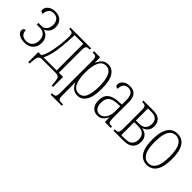

<svg xmlns="http://www.w3.org/2000/svg" viewBox="70 -1365 2424 2424"><g transform="rotate(45 1281.5 -153.5)"><path d="M169 10Q102 10 65.5 -15Q29 -40 29 -74Q29 -112 67 -115Q67 -75 91 -47.5Q115 -20 169 -20Q224 -20 253 -55Q282 -90 282 -145Q282 -199 253 -230.5Q224 -262 171 -262H116V-292H171Q214 -292 240 -324Q266 -356 266 -408Q266 -454 241 -485Q216 -516 168 -516Q117 -516 95 -483.5Q73 -451 73 -410Q32 -411 32 -445Q32 -486 70 -516Q108 -546 168 -546Q236 -546 272.5 -508Q309 -470 309 -410Q309 -358 283 -324.5Q257 -291 223 -281V-280Q271 -268 298 -232.5Q325 -197 325 -145Q325 -75 282 -32.5Q239 10 169 10Z M375 149V-30H430Q449 -58 463 -100Q477 -142 486.5 -191Q496 -240 502 -288.5Q508 -337 510.5 -379.5Q513 -422 513 -450Q513 -486 501 -499Q489 -512 457 -512H444V-536H813V-512H800Q778 -512 765.5 -506Q753 -500 748 -482.5Q743 -465 743 -429V-30H818V149H794L788 86Q783 32 767.5 16Q752 0 714 0H480Q441 0 425.5 16Q410 32 405 86L399 149ZM469 -30H703V-506H549Q543 -380 534 -292.5Q525 -205 509.5 -142.5Q494 -80 469 -30Z M865 239V215H878Q911 215 923 200.5Q935 186 935 132V-429Q935 -465 930 -482.5Q925 -500 913 -506Q901 -512 878 -512H865V-536H973L975 -441H978Q995 -486 1026.5 -516Q1058 -546 1112 -546Q1183 -546 1226.5 -481.5Q1270 -417 1270 -268Q1270 -124 1226.5 -57Q1183 10 1112 10Q1059 10 1027 -18Q995 -46 977 -90H975Q975 -71 975.5 -43Q976 -15 976 18V134Q976 169 980.5 186.5Q985 204 997 209.5Q1009 215 1032 215H1063V239ZM1102 -21Q1170 -21 1198.5 -86Q1227 -151 1227 -268Q1227 -386 1196.5 -450.5Q1166 -515 1102 -515Q1038 -515 1007 -449.5Q976 -384 976 -268Q976 -152 1007 -86.5Q1038 -21 1102 -21Z M1467 10Q1434 10 1406 -5Q1378 -20 1360.5 -53Q1343 -86 1343 -141Q1343 -222 1392 -261.5Q1441 -301 1531 -305L1590 -308V-396Q1590 -446 1569 -481Q1548 -516 1498 -516Q1411 -516 1411 -411Q1369 -411 1369 -450Q1369 -487 1404 -516.5Q1439 -546 1500 -546Q1563 -546 1596.5 -508.5Q1630 -471 1630 -400V-107Q1630 -54 1640.5 -39Q1651 -24 1685 -24H1698V0H1595L1592 -84H1590Q1581 -62 1566 -40.5Q1551 -19 1527 -4.5Q1503 10 1467 10ZM1473 -21Q1511 -21 1537 -45Q1563 -69 1576.5 -105Q1590 -141 1590 -176V-279L1533 -276Q1455 -272 1420.5 -238.5Q1386 -205 1386 -141Q1386 -84 1409 -52.5Q1432 -21 1473 -21Z M1747 0V-24H1760Q1783 -24 1795 -30Q1807 -36 1812 -53.5Q1817 -71 1817 -107V-429Q1817 -465 1812 -482.5Q1807 -500 1795 -506Q1783 -512 1760 -512H1747V-536H1923Q2002 -536 2038 -500Q2074 -464 2074 -405Q2074 -365 2059 -339Q2044 -313 2022 -298.5Q2000 -284 1980 -280V-279Q2007 -275 2034 -261Q2061 -247 2078.5 -219Q2096 -191 2096 -146Q2096 -78 2054.5 -39Q2013 0 1930 0ZM1857 -291H1919Q1970 -291 2001 -320Q2032 -349 2032 -403Q2032 -452 2005.5 -479Q1979 -506 1919 -506H1857ZM1857 -30H1924Q1991 -30 2022 -60.5Q2053 -91 2053 -147Q2053 -261 1924 -261H1857Z M2349 10Q2297 10 2257.5 -17.5Q2218 -45 2195.5 -106Q2173 -167 2173 -269Q2173 -369 2195.5 -430Q2218 -491 2257.5 -518.5Q2297 -546 2349 -546Q2401 -546 2440.5 -519Q2480 -492 2502 -431Q2524 -370 2524 -269Q2524 -168 2502 -107Q2480 -46 2440 -18Q2400 10 2349 10ZM2349 -20Q2412 -20 2447 -78.5Q2482 -137 2482 -269Q2482 -400 2446.5 -458Q2411 -516 2349 -516Q2285 -516 2250.5 -458Q2216 -400 2216 -269Q2216 -137 2251.5 -78.5Q2287 -20 2349 -20Z"/></g></svg>

Font: Noto Serif ExtraCondensed ExtraLight
Style: Regular
Weight: 200
Width: 2
Designer: Monotype Design Team
Foundry: Monotype Imaging Inc.
Version: Version 2.015